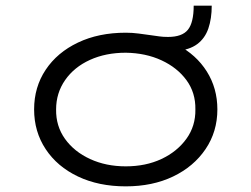

<svg xmlns="http://www.w3.org/2000/svg" viewBox="-20 -651 892 681"><path d="M426 10Q330 10 256.5 -25Q183 -60 142 -122Q101 -184 101 -263Q101 -342 142 -403.5Q183 -465 256.5 -500Q330 -535 426 -535Q450 -535 472 -532Q494 -529 516 -526Q531 -524 544.5 -522Q558 -520 576 -520Q626 -520 646.5 -545.5Q667 -571 667 -631H731Q731 -585 719 -550Q707 -515 679.5 -494.5Q652 -474 605 -470L609 -492Q676 -457 713.5 -397.5Q751 -338 751 -263Q751 -184 709 -122Q667 -60 594 -25Q521 10 426 10ZM426 -61Q497 -61 552.5 -87Q608 -113 641 -158.5Q674 -204 673 -263Q674 -322 641.5 -366.5Q609 -411 553 -437Q497 -463 426 -464Q355 -464 299 -438.5Q243 -413 211 -367Q179 -321 179 -263Q178 -204 210.5 -158.5Q243 -113 299.5 -87Q356 -61 426 -61Z"/></svg>

Font: Lexend Peta Light
Style: Regular
Weight: 300
Version: Version 1.007